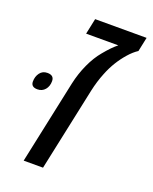

<svg xmlns="http://www.w3.org/2000/svg" viewBox="-151 -700 613 769"><g transform="rotate(20 155.0 -315.0)"><path d="M44.9 0 120.6 -356Q130.4 -400.9 148.9 -441.4Q167.5 -481.9 191.4 -510.3Q220.2 -545.4 243.2 -563.5H106L120.1 -630.4H339.4L326.7 -569.8Q307.1 -557.1 288.3 -535.6Q269.5 -514.2 254.4 -489.7Q238.8 -464.4 227.1 -434.6Q212.4 -398.4 203.1 -356L127.4 0ZM-1.5 -287.1Q-28.8 -287.1 -28.8 -310.5Q-28.8 -332 -17.3 -347.4Q-5.9 -362.8 14.6 -362.8Q43 -362.8 43 -337.9Q43 -315.9 30.8 -301.5Q18.6 -287.1 -1.5 -287.1Z"/></g></svg>

Font: Open Sans
Style: Italic
Weight: 400
Italic angle: -12°
Designer: Monotype Design Team
Foundry: Monotype Imaging Inc.
Version: Version 3.000; ttfautohint (v1.8.4)